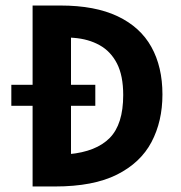

<svg xmlns="http://www.w3.org/2000/svg" viewBox="-20 -675 654 695"><path d="M21 -292V-368H325V-292ZM98 -655H185L237 -603V-32L164 0H98ZM199 -655Q324 -655 406 -616Q488 -577 528 -505Q568 -433 568 -333Q568 -236 528.5 -161Q489 -86 403.5 -43Q318 0 179 0H128L141 -109L230 -117Q328 -126 377 -175.5Q426 -225 426 -331Q426 -401 403.5 -445Q381 -489 340.5 -511.5Q300 -534 247 -538L141 -546L128 -655Z"/></svg>

Font: Intel One Mono Light
Style: Regular
Weight: 300
Monospace: yes
Designer: Fred Shallcrass
Foundry: Frere-Jones Type LLC
Version: Version 1.004